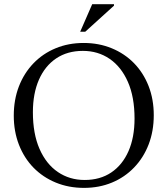

<svg xmlns="http://www.w3.org/2000/svg" viewBox="-20 -904 815 934"><path d="M387 -695Q461 -695 523.5 -669.2Q586 -643.5 631.8 -596.8Q677.5 -550 702.8 -485.5Q728 -421 728 -343.5Q728 -266 703 -201.2Q678 -136.5 632.2 -89Q586.5 -41.5 524.5 -15.8Q462.5 10 388.5 10Q314 10 251.5 -15.8Q189 -41.5 143.2 -88.2Q97.5 -135 72.2 -199.8Q47 -264.5 47 -341.5Q47 -419 72 -483.8Q97 -548.5 142.8 -596Q188.5 -643.5 250.8 -669.2Q313 -695 387 -695ZM391.5 -28.5Q467 -28.5 521.2 -65Q575.5 -101.5 605 -168.5Q634.5 -235.5 634.5 -327Q634.5 -432 602.2 -505.5Q570 -579 513.2 -617.8Q456.5 -656.5 383 -656.5Q308 -656.5 253.5 -620Q199 -583.5 169.5 -516.5Q140 -449.5 140 -358Q140 -253.5 172.2 -179.8Q204.5 -106 261.5 -67.2Q318.5 -28.5 391.5 -28.5ZM370 -749.5 428.5 -883.5H534.5V-876.5L394.5 -749.5Z"/></svg>

Font: Newsreader 36pt
Style: Regular
Weight: 400
Designer: Hugues Gentile
Foundry: Production Type
Version: Version 1.003